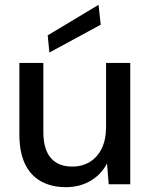

<svg xmlns="http://www.w3.org/2000/svg" viewBox="-20 -761 626 793"><path d="M252 12Q193 12 149.5 -12Q106 -36 83 -84.5Q60 -133 60 -206V-501H159V-217Q159 -145 189.5 -109Q220 -73 279 -73Q319 -73 350.5 -92Q382 -111 400 -147.5Q418 -184 418 -236V-501H518V0H429L422 -86Q399 -41 354.5 -14.5Q310 12 252 12ZM184 -544 177 -615 387 -741 396 -659Z"/></svg>

Font: DM Sans 17pt Medium
Style: Regular
Weight: 500
Version: Version 4.004;gftools[0.9.30]